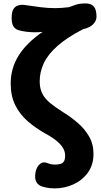

<svg xmlns="http://www.w3.org/2000/svg" viewBox="-20 -849 578 1095"><path d="M291.4 225.4Q275.9 225.4 261.7 223.8Q247.4 222.2 224 215.9Q204.2 210.6 192.3 196.1Q180.4 181.7 180.4 157.1Q180.4 133.3 188.6 113.4Q196.7 93.6 211.9 83.2Q227.1 72.8 247.1 80.1Q265.1 86.4 274.2 88.1Q283.3 89.7 291.4 89.7Q311.1 89.7 324.4 86.1Q337.7 82.6 344.6 71.4Q351.4 60.2 351.4 36.6Q351.4 17.9 341.4 -1.3Q331.4 -20.6 307.2 -42Q282.9 -63.4 239.6 -86.9Q183.3 -118.2 138.4 -157.2Q93.4 -196.2 67.2 -248.9Q41 -301.7 41 -372Q41 -459.1 85.7 -531.3Q130.4 -603.4 222.7 -667.1Q211.4 -666.1 200.2 -665.5Q189 -664.9 178 -664.9Q156 -664.9 131.1 -667.9Q106.2 -671 85.8 -676.8Q65.9 -683.1 56.2 -699.3Q46.4 -715.6 46.4 -746.2Q46.4 -780 55.8 -795.7Q65.2 -811.4 79.2 -816.5Q93.1 -821.6 105.8 -821.6Q116.3 -821.6 145.4 -817.1Q174.6 -812.6 214.3 -807.6Q254 -802.6 295.8 -802.6Q314.2 -802.6 332.5 -804Q350.8 -805.4 372.9 -808Q395.4 -816.6 415.6 -823Q435.7 -829.4 467.7 -829.4Q494.6 -829.4 508.1 -818.3Q521.7 -807.1 526.1 -790.1Q530.4 -773.1 530.4 -755.1Q530.4 -730.6 511.2 -710.7Q491.9 -690.9 454.1 -682.7Q361.3 -634.8 306.9 -586.2Q252.4 -537.7 229.4 -487.9Q206.4 -438.2 206.4 -385.2Q206.4 -344.4 221.2 -315.3Q235.9 -286.2 265.7 -261.7Q295.4 -237.1 339.2 -209.6Q380.8 -184.3 420.8 -150.4Q460.9 -116.6 487.1 -72.4Q513.2 -28.3 513.2 27.9Q513.2 91.1 481.4 135.2Q449.6 179.3 398.9 202.4Q348.3 225.4 291.4 225.4Z"/></svg>

Font: Playpen Sans
Style: Regular
Weight: 400
Designer: Laura Meseguer, Veronika Burian, José Scaglione, Kostas Bartsokas, Vera Evstafieva, Tom Grace, Yorlmar Campos
Foundry: TypeTogether
Version: Version 2.000